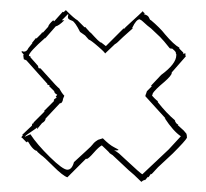

<svg xmlns="http://www.w3.org/2000/svg" viewBox="-20 -720 407 379"><path d="M93 -533Q87 -536 87 -540L77 -550L78 -551Q78 -552 73 -553L74 -554L32 -601L27 -603Q26 -608 26 -610Q26 -612 27 -612L22 -618Q23 -618 24 -619L27 -618Q33 -618 36 -625L44 -635H43L51 -645L52 -644L62 -654Q62 -656 65 -656L75 -667Q76 -672 85 -680L87 -678L104 -697Q104 -696 105 -696Q106 -696 110 -700Q127 -683 133 -680L147 -666L148 -667L157 -657Q159 -656 166 -648Q173 -640 179 -636H180L189 -629L224 -664L225 -663Q225 -664 240.5 -678Q256 -692 262 -698Q263 -695 266 -694L264 -692Q272 -690 274 -685.5Q276 -681 277 -680V-681Q296 -665 306 -652Q323 -632 334 -626V-624L342 -616L341 -615Q342 -614 343 -614L346 -615V-612Q346 -609 347 -609L319 -577V-576Q319 -571 304 -558Q286 -543 281 -535H282L280 -532Q280 -531 285 -526Q290 -521 292 -520L291 -519Q309 -496 326 -482H325Q328 -475 332 -474L331 -473Q334 -470 337.5 -467Q341 -464 342.5 -462.5Q344 -461 345.5 -459Q347 -457 348 -456Q349 -453 349 -448Q346 -442 321 -417L292 -390Q290 -388 285.5 -383Q281 -378 279 -376L278 -377L273 -370L272 -371L266 -364V-365Q262 -364 259 -361Q243 -377 234 -384L202 -414Q201 -414 198 -417V-416Q195 -420 189 -425.5Q183 -431 181 -433Q175 -430 165 -418.5Q155 -407 151 -406L150 -407L113 -370Q104 -373 85 -392Q66 -411 61 -414L53 -421L54 -422Q46 -422 35 -441L33 -439Q31 -440 27.5 -444Q24 -448 22 -449L25 -453L24 -454L43 -472Q43 -477 47 -477L46 -478L68 -500L67 -501L87 -521L86 -522Q87 -525 92 -527L90 -529ZM115 -691 114 -692 102 -680H107Q96 -669 90 -668L69 -644Q69 -645 70 -646Q37 -617 37 -610Q37 -609 40 -609V-607L55 -590L56 -586Q56 -585 60 -585L89 -553L96 -546V-547Q102 -536 107 -531Q104 -525 104 -522Q102 -516 99 -516V-517L70 -486Q70 -481 63 -477L53 -465Q53 -468 54 -469Q52 -467 46 -463Q29 -452 29 -450L40 -455Q53 -435 78.5 -410Q104 -385 113 -385Q122 -385 126 -400Q140 -413 150.5 -422.5Q161 -432 163 -435Q165 -438 169 -441Q173 -444 173.5 -444Q174 -444 183 -447Q196 -434 205 -429.5Q214 -425 214 -424Q214 -423 205 -423Q209 -422 215 -417L228 -405Q259 -376 261 -376L313 -425L337 -451Q322 -461 305 -487L307 -486L267 -530Q267 -533 268 -534L270 -540L280 -550H278Q278 -551 282 -555L298 -572Q328 -594 328 -611V-613L327 -615V-617Q325 -620 320 -624H319Q315 -624 314 -626Q303 -640 296 -647L278 -664Q270 -670 266.5 -673.5Q263 -677 261.5 -678Q260 -679 259 -680Q258 -681 257 -681Q256 -681 256 -682Q249 -682 241 -665L242 -664L223 -647Q209 -633 207 -633L187 -614Q190 -614 174.5 -627.5Q159 -641 155 -642L148 -650L138 -657Q128 -677 122.5 -679Q117 -681 115.5 -682.5Q114 -684 114 -686Q114 -688 115 -691ZM327 -615 328 -614Z"/></svg>

Font: Londrina Sketch
Style: Regular
Weight: 400
Designer: Marcelo Magalhaes
Foundry: Marcelo Magalhaes
Version: Version 1.001 2011